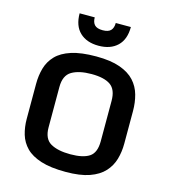

<svg xmlns="http://www.w3.org/2000/svg" viewBox="-138 -1075 1060 1198"><g transform="rotate(15 392.0 -476.5)"><path d="M397.5 12.7Q300.3 12.7 237.8 -7.3Q175.3 -27.3 140.6 -62.5Q106 -97.7 92 -144.5Q78.1 -191.4 78.1 -244.6V-470.2Q78.1 -524.9 91.8 -572.5Q105.5 -620.1 140.1 -656.2Q174.8 -692.4 237.3 -712.6Q299.8 -732.9 397.5 -732.9Q490.7 -732.9 551 -711.4Q611.3 -689.9 645.3 -652.6Q679.2 -615.2 692.6 -566.4Q706.1 -517.6 706.1 -462.9V-252.4Q706.1 -199.2 692.4 -151.6Q678.7 -104 644.8 -66.9Q610.8 -29.8 550.8 -8.5Q490.7 12.7 397.5 12.7ZM397.5 -101.1Q479.5 -101.1 520 -127.9Q560.5 -154.8 560.5 -228.5V-489.7Q560.5 -562.5 519.8 -590.8Q479 -619.1 397.5 -619.1Q316.9 -619.1 270.3 -591.6Q223.6 -564 223.6 -489.7V-228.5Q223.6 -154.3 270 -127.7Q316.4 -101.1 397.5 -101.1ZM392.1 -800.8Q315.4 -800.8 271 -843Q226.6 -885.3 226.6 -965.8H324.2Q324.2 -934.1 339.8 -917.5Q355.5 -900.9 392.1 -900.9Q428.7 -900.9 444.3 -917.5Q460 -934.1 460 -965.8H557.6Q557.6 -885.3 513.2 -843Q468.8 -800.8 392.1 -800.8Z"/></g></svg>

Font: Monda
Style: Bold
Weight: 700
Designer: Vernon Adams
Foundry: Vernon Adams
Version: Version 2.100; ttfautohint (v1.8.3)